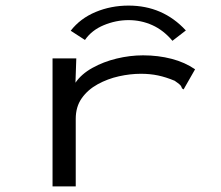

<svg xmlns="http://www.w3.org/2000/svg" viewBox="-20 -666 790 687"><path d="M168 -457H253L250 -370Q271 -401 310.5 -423Q350 -445 397.5 -456.5Q445 -468 492 -468Q546 -468 594 -455.5Q642 -443 678 -418L642 -355L637 -346L631 -350Q629 -358 623.5 -363Q618 -368 605 -377Q574 -390 545.5 -396Q517 -402 484 -402Q446 -402 405.5 -393Q365 -384 329.5 -364.5Q294 -345 272.5 -314.5Q251 -284 251 -241V1H168ZM284 -523 233 -556Q267 -600 322 -623Q377 -646 440 -646Q563 -646 645 -557L597 -520Q565 -558 525 -576Q485 -594 440 -594Q395 -594 351.5 -576Q308 -558 284 -523Z"/></svg>

Font: Inconsolata ExtraExpanded
Style: Regular
Weight: 400
Width: 8
Monospace: yes
Designer: Raph Levien, Cyreal, Brenton Simpson
Foundry: Raph Levien, Cyreal, Google
Version: Version 3.000; ttfautohint (v1.8.2.53-6de2)